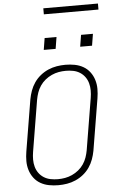

<svg xmlns="http://www.w3.org/2000/svg" viewBox="-69 -1155 738 1208"><g transform="rotate(-5 300.0 -550.5)"><path d="M250 8Q220 8 191 2.5Q162 -3 137.5 -17Q113 -31 96 -53.5Q79 -76 70.5 -103.5Q62 -131 62 -160.5Q62 -190 67 -220L121 -546Q126 -573 135.5 -599.5Q145 -626 161.5 -650Q178 -674 201 -692.5Q224 -711 250.5 -722.5Q277 -734 304.5 -738.5Q332 -743 359 -743Q389 -743 418 -737.5Q447 -732 471.5 -718Q496 -704 513 -681.5Q530 -659 538.5 -631.5Q547 -604 547 -574.5Q547 -545 542 -515L488 -189Q483 -162 473.5 -135.5Q464 -109 447.5 -85Q431 -61 408 -42.5Q385 -24 358.5 -12.5Q332 -1 304.5 3.5Q277 8 250 8ZM250 -30Q273 -30 295.5 -34Q318 -38 340 -48Q362 -58 381 -73.5Q400 -89 413.5 -109Q427 -129 434.5 -151Q442 -173 446 -195L500 -521Q504 -545 504 -568.5Q504 -592 498 -614Q492 -636 479 -654Q466 -672 447 -684Q428 -696 405 -700.5Q382 -705 359 -705Q336 -705 313.5 -701Q291 -697 269 -687Q247 -677 228 -661.5Q209 -646 195.5 -626Q182 -606 174.5 -584Q167 -562 163 -540L109 -214Q105 -190 105 -166.5Q105 -143 111 -121Q117 -99 130 -81Q143 -63 162 -51Q181 -39 204 -34.5Q227 -30 250 -30ZM462 -848 474 -922H549L537 -848ZM232 -848 244 -922H319L307 -848ZM252 -1071V-1109H597V-1071Z"/></g></svg>

Font: Iosevka SS04 XLt Ex
Style: Italic
Weight: 200
Width: 7
Italic angle: -9°
Monospace: yes
Designer: Belleve Invis
Foundry: Belleve Invis
Version: Version 19.0.0; ttfautohint (v1.8.4)